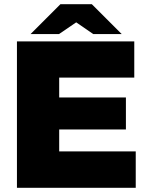

<svg xmlns="http://www.w3.org/2000/svg" viewBox="-20 -898 697 918"><path d="M61 0V-700H622V-527H263V-432H582V-279H263V-174H629V0ZM126 -735 269 -878H419L372 -810L262 -735ZM426 -735 317 -810 269 -878H419L562 -735Z"/></svg>

Font: REM Medium ExtraBold
Style: Regular
Weight: 800
Version: Version 1.005;gftools[0.9.28]